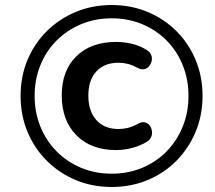

<svg xmlns="http://www.w3.org/2000/svg" viewBox="-20 -735 855 765"><path d="M425 10Q348 10 282 -17.5Q216 -45 166.5 -94.5Q117 -144 89.5 -210Q62 -276 62 -353Q62 -430 89.5 -496Q117 -562 166.5 -611Q216 -660 282 -687.5Q348 -715 425 -715Q502 -715 568 -687.5Q634 -660 683 -611Q732 -562 759.5 -496Q787 -430 787 -353Q787 -276 759.5 -210Q732 -144 683 -94.5Q634 -45 568 -17.5Q502 10 425 10ZM425 -43Q491 -43 547 -66.5Q603 -90 644 -132Q685 -174 708 -230.5Q731 -287 731 -353Q731 -419 708 -475.5Q685 -532 644 -573.5Q603 -615 547 -638.5Q491 -662 425 -662Q359 -662 303 -638.5Q247 -615 205.5 -573.5Q164 -532 141 -475.5Q118 -419 118 -353Q118 -287 141 -230.5Q164 -174 205.5 -132Q247 -90 303 -66.5Q359 -43 425 -43ZM443 -137Q343 -137 284.5 -196Q226 -255 226 -355Q226 -454 284.5 -511Q343 -568 443 -568Q472 -568 503.5 -561Q535 -554 563 -537Q577 -529 582 -517Q587 -505 584.5 -493Q582 -481 574.5 -471.5Q567 -462 554.5 -459.5Q542 -457 527 -465Q507 -476 489 -480.5Q471 -485 452 -485Q396 -485 364 -450.5Q332 -416 332 -354Q332 -292 364 -256.5Q396 -221 452 -221Q471 -221 489.5 -225.5Q508 -230 530 -242Q548 -252 562 -246Q576 -240 582 -225.5Q588 -211 584.5 -195.5Q581 -180 565 -170Q539 -154 506.5 -145.5Q474 -137 443 -137Z"/></svg>

Font: Nunito ExtraLight
Style: Bold Italic
Weight: 700
Italic angle: -9°
Version: Version 3.602